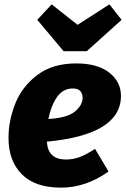

<svg xmlns="http://www.w3.org/2000/svg" viewBox="-20 -842 578 881"><path d="M195 -192Q200 -110 282 -110Q315 -110 346 -121.5Q377 -133 416 -159L478 -55Q374 19 260 19Q141 19 80 -42.5Q19 -104 19 -209Q19 -289 50.5 -367.5Q82 -446 152 -498.5Q222 -551 330 -551Q427 -551 481 -509Q535 -467 535 -402Q535 -224 195 -192ZM359 -394Q359 -412 348.5 -424Q338 -436 314 -436Q269 -436 241.5 -396.5Q214 -357 202 -296Q288 -301 323.5 -330Q359 -359 359 -394ZM538 -751 378 -607H272L151 -751L217 -822L336 -728L482 -822Z"/></svg>

Font: Trujillo ExtraBold
Style: Italic
Weight: 800
Italic angle: -8°
Designer: Fira Sans original fonts by bBox Type GmbH, Carrois Corporate GbR, & Edenspiekermann AG / Changes by Cristiano Sobral
Foundry: Fira Sans original fonts by bBox Type GmbH, Carrois Corporate GbR, & Edenspiekermann AG / Changes by Cristiano Sobral
Version: Version 4.301;July 28, 2020;FontCreator 13.0.0.2655 64-bit